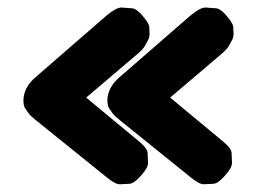

<svg xmlns="http://www.w3.org/2000/svg" viewBox="-20 -560 679 508"><path d="M73.2 -355Q43 -328.6 42 -295.4Q42 -279.8 46.6 -273.2Q51.3 -266.6 55.9 -260Q60.5 -253.4 77.1 -240.2L264.2 -89.4Q285.6 -71.8 297.9 -72.5Q310.1 -73.2 322.3 -73.7Q334.5 -74.2 352.5 -94.7Q372.1 -116.2 371.6 -129.2Q371.1 -142.1 370.6 -154.8Q370.1 -167.5 347.7 -186L208 -301.8L342.3 -416Q358.4 -429.7 362.8 -437.7Q367.2 -445.8 371.6 -453.6Q376 -461.4 375.7 -470.5Q375.5 -479.5 375 -488.3Q374.5 -497.1 361.8 -512.7Q342.8 -537.1 329.3 -538.1Q315.9 -539.1 302.5 -540Q289.1 -541 264.6 -521Q262.2 -519 259.8 -517.1ZM295.4 -355Q265.1 -328.6 264.2 -295.4Q264.2 -279.8 268.8 -273.2Q273.4 -266.6 278.1 -260Q282.7 -253.4 299.3 -240.2L486.3 -89.4Q507.8 -71.8 520 -72.5Q532.2 -73.2 544.4 -73.7Q556.6 -74.2 574.7 -94.7Q594.2 -116.2 593.8 -129.2Q593.3 -142.1 592.8 -154.8Q592.3 -167.5 569.8 -186L430.2 -301.8L564.5 -416Q580.6 -429.7 585 -437.7Q589.4 -445.8 593.8 -453.6Q598.1 -461.4 597.9 -470.5Q597.7 -479.5 597.2 -488.3Q596.7 -497.1 584 -512.7Q564.9 -537.1 551.5 -538.1Q538.1 -539.1 524.7 -540Q511.2 -541 486.8 -521Q484.4 -519 481.9 -517.1Z"/></svg>

Font: Comic Relief
Style: Bold
Weight: 700
Designer: Jeff Davis
Foundry: Loudifier
Version: Version 1.200; ttfautohint (v1.8.4.7-5d5b)